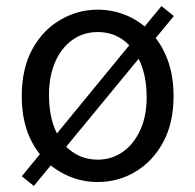

<svg xmlns="http://www.w3.org/2000/svg" viewBox="-20 -589 646 635"><path d="M303 13Q237 13 179 -20.5Q121 -54 86.5 -117.5Q52 -181 52 -271Q52 -362 86.5 -425.5Q121 -489 179 -523Q237 -557 303 -557Q353 -557 398.5 -538Q444 -519 479 -482Q514 -445 534 -392Q554 -339 554 -271Q554 -181 519 -117.5Q484 -54 427 -20.5Q370 13 303 13ZM303 -61Q350 -61 386.5 -87Q423 -113 444 -159Q465 -205 465 -267Q465 -334 444 -382.5Q423 -431 387 -457Q351 -483 303 -483Q256 -483 219.5 -457Q183 -431 162.5 -384Q142 -337 142 -275Q142 -209 162.5 -160.5Q183 -112 219.5 -86.5Q256 -61 303 -61ZM92 26 52 -6 514 -569 555 -536Z"/></svg>

Font: Noto Sans JP Thin
Style: Regular
Weight: 400
Version: Version 2.004-H2;hotconv 1.0.118;makeotfexe 2.5.65603